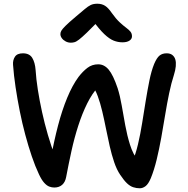

<svg xmlns="http://www.w3.org/2000/svg" viewBox="-20 -998 1011 1030"><path d="M730 12Q712 12 695 6.5Q678 1 661.5 -14.5Q645 -30 625 -60Q606 -88 592.5 -128Q579 -168 568.5 -214Q558 -260 548.5 -308Q539 -356 528.5 -400.5Q518 -445 504.5 -482Q491 -519 472 -542L507 -532Q474 -496 447.5 -442.5Q421 -389 400 -324Q379 -259 363.5 -188.5Q348 -118 335 -49Q330 -21 313.5 -6.5Q297 8 271 8Q258 8 244.5 3Q231 -2 217 -17.5Q203 -33 189 -63Q169 -105 150.5 -159.5Q132 -214 115.5 -275.5Q99 -337 86 -402Q73 -467 63.5 -530.5Q54 -594 50 -650Q48 -675 60 -693.5Q72 -712 103 -712Q138 -712 153 -687.5Q168 -663 171 -622Q174 -574 183 -516.5Q192 -459 205.5 -397.5Q219 -336 237 -274Q255 -212 277 -155L253 -150Q270 -243 291.5 -325Q313 -407 340.5 -473.5Q368 -540 401 -585Q424 -615 449 -634Q474 -653 507 -653Q539 -653 563 -624.5Q587 -596 611 -525Q624 -484 633 -432Q642 -380 652 -325.5Q662 -271 677.5 -221.5Q693 -172 721 -135L691 -132Q708 -172 720.5 -225Q733 -278 742.5 -337.5Q752 -397 761.5 -455.5Q771 -514 781.5 -566Q792 -618 807 -655Q821 -688 836 -700Q851 -712 874 -712Q893 -712 904.5 -703Q916 -694 920.5 -679Q925 -664 923 -642.5Q921 -621 913 -596Q899 -553 887.5 -498Q876 -443 866 -381.5Q856 -320 845 -259Q834 -198 820.5 -142Q807 -86 789 -42Q776 -11 761 0.5Q746 12 730 12ZM360 -769Q345 -769 332 -776Q319 -783 311.5 -793.5Q304 -804 304 -815Q304 -824 309 -833Q314 -842 331.5 -859.5Q349 -877 387 -909Q417 -934 434.5 -949Q452 -964 466.5 -971Q481 -978 502 -978Q526 -978 543.5 -967Q561 -956 580 -928Q602 -897 622 -878.5Q642 -860 657 -849Q672 -838 680 -828Q688 -818 688 -803Q688 -789 674.5 -780Q661 -771 637 -771Q613 -771 590 -780Q567 -789 539.5 -815Q512 -841 475 -892L514 -891Q472 -848 446 -823Q420 -798 404.5 -786Q389 -774 379 -771.5Q369 -769 360 -769Z"/></svg>

Font: Shantell Sans Medium
Style: Regular
Weight: 500
Designer: Stephen Nixon, Anya Danilova, Shantell Martin
Foundry: Arrow Type
Version: Version 1.011;[c5ecc13dd]